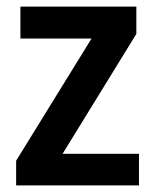

<svg xmlns="http://www.w3.org/2000/svg" viewBox="-20 -563 471 583"><path d="M402 0H29V-75L258 -446H42V-543H394V-460L170 -96H402Z"/></svg>

Font: Noto Sans Khmer SemiCondensed SemiBold
Style: Regular
Weight: 600
Width: 4
Designer: Danh Hong and the Monotype Design Team
Foundry: Monotype Imaging Inc.
Version: Version 2.004; ttfautohint (v1.8.4.7-5d5b)